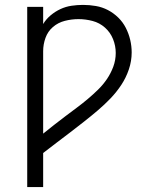

<svg xmlns="http://www.w3.org/2000/svg" viewBox="-20 -763 640 783"><path d="M91 0V-735H156V-665Q168 -685 186.5 -700.5Q205 -716 226.5 -726Q248 -736 271.5 -739.5Q295 -743 318 -743Q318 -743 318 -743Q318 -743 318 -743H319Q345 -743 371 -738.5Q397 -734 420 -722Q443 -710 462 -691.5Q481 -673 493 -649.5Q505 -626 511 -600.5Q517 -575 517 -549Q517 -514 505.5 -480Q494 -446 474.5 -416.5Q455 -387 430.5 -361.5Q406 -336 379 -313Q352 -290 324 -268Q296 -246 268 -224.5Q240 -203 212 -182Q184 -161 156 -139V0ZM156 -218Q178 -236 200.5 -253.5Q223 -271 246 -288.5Q269 -306 292 -323Q315 -340 337 -358.5Q359 -377 379.5 -397Q400 -417 416 -440.5Q432 -464 442 -491Q452 -518 452 -547Q452 -576 441 -603.5Q430 -631 408 -650.5Q386 -670 357.5 -677.5Q329 -685 300 -685Q272 -685 244.5 -678Q217 -671 196 -653Q175 -635 165.5 -608.5Q156 -582 156 -554Z"/></svg>

Font: Iosevka Aile Custom Light
Style: Regular
Weight: 300
Designer: Belleve Invis
Foundry: Belleve Invis
Version: Version 17.0.2; ttfautohint (v1.8.3)